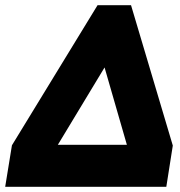

<svg xmlns="http://www.w3.org/2000/svg" viewBox="-26 -720 694 740"><path d="M-6 0H615L640 -159L479 -700H350L20 -160ZM197 -162 377 -460 463 -162Z"/></svg>

Font: Arthouse Owned Black
Style: Italic
Weight: 900
Italic angle: -10°
Designer: Jeremy Tribby
Foundry: Tribby Type
Version: Version 1.000;PS 001.000;hotconv 1.0.88;makeotf.lib2.5.64775